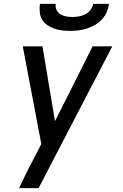

<svg xmlns="http://www.w3.org/2000/svg" viewBox="-20 -760 640 995"><path d="M79 215Q98 174 118 133.5Q138 93 160 53L194 -14L98 -520H200L265 -132L460 -520H562L180 215ZM343 -600Q322 -600 301 -602.5Q280 -605 260.5 -612Q241 -619 224.5 -630.5Q208 -642 198 -659Q188 -676 186 -697.5Q184 -719 187 -740H269Q266 -723 273 -708.5Q280 -694 293 -686Q306 -678 322 -675Q338 -672 355 -672Q372 -672 389 -675Q406 -678 422 -686Q438 -694 449 -708.5Q460 -723 463 -740H545Q542 -719 533 -697.5Q524 -676 508 -659Q492 -642 471.5 -630.5Q451 -619 429.5 -612Q408 -605 386 -602.5Q364 -600 343 -600Z"/></svg>

Font: Iosevka Custom Medium Oblique
Style: Regular
Weight: 500
Italic angle: -9°
Designer: Belleve Invis
Foundry: Belleve Invis
Version: Version 27.0.1